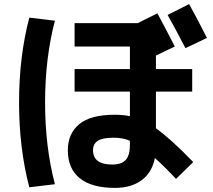

<svg xmlns="http://www.w3.org/2000/svg" viewBox="-20 -850 1040 937"><path d="M990 -665 885 -615Q840 -702 798 -777L903 -830Q939 -765 990 -665ZM123 -764 248 -749Q200 -566 200 -350Q200 -134 248 49L123 64Q73 -127 73 -350Q73 -573 123 -764ZM614 -163Q579 -178 534 -178Q481 -178 457.5 -163Q434 -148 434 -117Q434 -47 528 -47Q573 -47 593.5 -69.5Q614 -92 614 -143ZM614 -283V-403H344V-513H614V-623H344V-737H652L748 -785Q794 -700 833 -623L741 -579V-513H918V-403H741V-224Q814 -172 923 -59L839 23Q786 -34 736 -79Q722 -8 671 29.5Q620 67 541 67Q428 67 369.5 20Q311 -27 311 -117Q311 -197 366 -243.5Q421 -290 541 -290Q580 -290 614 -283Z"/></svg>

Font: M PLUS 1p
Style: Bold
Weight: 700
Version: Version 1.062